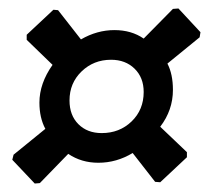

<svg xmlns="http://www.w3.org/2000/svg" viewBox="-20 -577 493 453"><path d="M401 -557 453 -501 451 -489 375 -427Q388 -402 388 -365Q388 -317 358 -278L421 -218V-206L358 -147L346 -148L293 -216Q255 -193 212 -193Q172 -193 141 -214L74 -145L62 -144L9 -200L12 -212L87 -273Q73 -299 73 -335Q73 -380 104 -424L43 -483V-495L106 -554L117 -553L171 -484Q209 -506 250 -506Q290 -506 319 -486L388 -556ZM242 -436Q201 -436 172.5 -408.5Q144 -381 144 -340Q144 -305 165 -284Q186 -263 220 -263Q262 -263 290.5 -290.5Q319 -318 319 -360Q319 -394 297.5 -415Q276 -436 242 -436Z"/></svg>

Font: Alegreya Sans SC
Style: Bold Italic
Weight: 700
Italic angle: -7°
Designer: Juan Pablo del Peral
Foundry: Huerta Tipografica
Version: Version 2.007